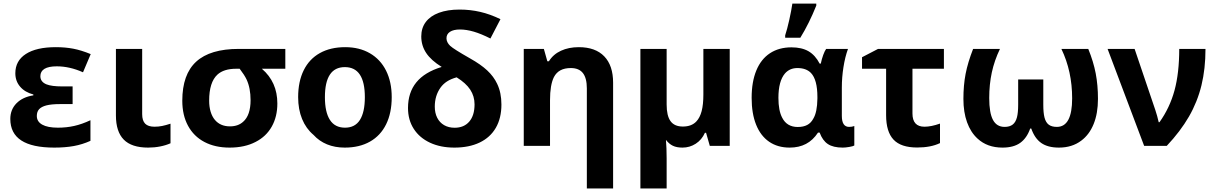

<svg xmlns="http://www.w3.org/2000/svg" viewBox="-20 -822 6854 1082"><path d="M38.1 -151.9Q38.1 -204.1 72.5 -239.5Q106.9 -274.9 168 -284.7V-289.6Q120.1 -302.2 93.3 -333.7Q66.4 -365.2 66.4 -409.2Q66.4 -479.5 125.7 -517.8Q185.1 -556.2 294.4 -556.2Q348.1 -556.2 392.8 -547.6Q437.5 -539.1 491.2 -517.1L447.8 -414.6Q372.6 -448.2 299.8 -448.2Q253.9 -448.2 230.7 -434.1Q207.5 -419.9 207.5 -392.6Q207.5 -360.8 241.7 -346.7Q271 -335 330.1 -335H389.2V-235.4H317.9Q270 -235.4 241.2 -228Q213.4 -220.7 200.4 -206.5Q187.5 -192.4 187.5 -168.5Q187.5 -136.7 218 -119.6Q248.5 -102.5 306.6 -102.5Q354.5 -102.5 398.2 -112.3Q441.9 -122.1 489.7 -144.5V-28.3Q444.3 -7.8 395.8 1Q347.2 9.8 285.6 9.8Q161.6 9.8 99.9 -30.5Q38.1 -70.8 38.1 -151.9Z M633.3 -171.4V-546.4H781.2V-178.7Q781.2 -142.1 798.1 -125Q814.9 -107.9 850.6 -107.9Q873 -107.9 893.6 -112.1Q914.1 -116.2 940.9 -125V-14.6Q914.6 -2.9 882.3 3.4Q850.1 9.8 814.9 9.8Q721.7 9.8 677.5 -35.2Q633.3 -80.1 633.3 -171.4Z M1007.3 -254.4Q1007.3 -402.8 1085.7 -474.6Q1164.1 -546.4 1325.7 -546.4H1587.9V-434.6H1455.6Q1543 -359.9 1543 -238.8Q1543 -164.6 1511.5 -108.6Q1480 -52.7 1420.9 -22.5Q1359.4 9.8 1273.9 9.8Q1191.9 9.8 1131.8 -22Q1071.8 -53.7 1039.6 -113.3Q1007.3 -172.9 1007.3 -254.4ZM1350.1 -135.7Q1371.1 -153.8 1381.6 -184.6Q1392.1 -215.3 1392.1 -257.3Q1392.1 -325.7 1369.6 -374Q1357.9 -398.9 1330.6 -434.6H1311.5Q1241.2 -434.6 1205.1 -401.4Q1158.7 -358.4 1158.7 -254.9Q1158.7 -220.2 1167 -192.6Q1175.3 -165 1190.9 -146.5Q1221.7 -109.9 1275.9 -109.9Q1321.8 -109.9 1350.1 -135.7Z M1746.6 -62Q1704.6 -97.2 1682.4 -151.4Q1660.2 -205.6 1660.2 -274.4Q1660.2 -362.8 1691.7 -426.3Q1723.1 -489.7 1782.7 -522.9Q1842.3 -556.2 1925.3 -556.2Q2005.4 -556.2 2064.7 -521.7Q2124 -487.3 2155.8 -423.6Q2187.5 -359.9 2187.5 -274.4Q2187.5 -185.5 2156 -121.6Q2124.5 -57.6 2064.9 -23.9Q2005.4 9.8 1922.4 9.8Q1867.7 9.8 1823 -8.5Q1778.3 -26.9 1746.6 -62ZM2036.1 -274.4Q2036.1 -443.8 1923.3 -443.8Q1811 -443.8 1811 -274.4Q1811 -190.4 1839.1 -146.5Q1867.2 -102.5 1924.3 -102.5Q1981 -102.5 2008.5 -146.5Q2036.1 -190.4 2036.1 -274.4Z M2279.3 -213.4Q2279.3 -300.3 2326.2 -357.9Q2373 -415.5 2469.2 -444.8Q2409.2 -481.9 2381.6 -523.7Q2354 -565.4 2354 -616.7Q2354 -664.1 2379.4 -698Q2404.8 -731.9 2453.4 -750Q2502 -768.1 2569.8 -768.1Q2629.9 -768.1 2686 -755.1Q2742.2 -742.2 2800.3 -713.9L2743.7 -605Q2691.9 -631.3 2649.9 -643.6Q2607.9 -655.8 2572.3 -655.8Q2535.6 -655.8 2515.9 -642.8Q2496.1 -629.9 2496.1 -606.4Q2496.1 -583.5 2517.1 -563.5Q2536.6 -545.4 2628.4 -493.2Q2689.5 -459 2725.8 -425Q2762.2 -391.1 2781.7 -349.6Q2805.7 -299.8 2805.7 -232.9Q2805.7 -156.2 2774.2 -101.8Q2742.7 -47.4 2683.1 -18.8Q2623.5 9.8 2540.5 9.8Q2462.4 9.8 2403.3 -17.8Q2344.2 -45.4 2311.8 -95.7Q2279.3 -146 2279.3 -213.4ZM2654.3 -233.9Q2654.3 -279.8 2629.9 -316.9Q2605.5 -354 2553.2 -386.2Q2520.5 -377 2498.8 -362.8Q2477.1 -348.6 2462.4 -328.1Q2430.2 -282.7 2430.2 -221.2Q2430.2 -185.5 2443.8 -158.4Q2457.5 -131.3 2482.9 -116.7Q2508.3 -102.1 2542 -102.1Q2594.7 -102.1 2624.5 -136.7Q2654.3 -171.4 2654.3 -233.9Z M3196.8 -438.5Q3162.1 -438.5 3138.7 -426Q3115.2 -413.6 3101.6 -387.7Q3079.6 -343.8 3079.6 -257.3V0H2931.6V-546.4H3044.9L3064.5 -476.6H3073.2Q3097.7 -516.1 3141.4 -536.1Q3185.1 -556.2 3241.7 -556.2Q3335.4 -556.2 3385.3 -504.4Q3435.1 -452.6 3435.1 -356V240.2H3287.1V-323.7Q3287.1 -381.8 3264.9 -410.2Q3242.7 -438.5 3196.8 -438.5Z M3588.9 -546.4H3736.8V-232.9Q3736.8 -169.4 3758.8 -139.2Q3780.8 -108.9 3828.1 -108.9Q3877.4 -108.9 3904.3 -137.7Q3924.3 -158.7 3934.1 -196Q3943.8 -233.4 3943.8 -289.1V-546.4H4092.3V0H3980L3959 -73.7H3952.6Q3934.6 -33.7 3900.6 -12Q3866.7 9.8 3826.2 9.8Q3793.5 9.8 3772 -0.5Q3750.5 -10.7 3732.9 -33.7Q3736.8 13.2 3736.8 70.3V240.2H3588.9Z M4215.8 -270.5Q4215.8 -360.8 4242.2 -424.8Q4268.6 -488.8 4319.1 -522Q4369.6 -555.2 4440.4 -555.2Q4498.5 -555.2 4536.6 -533Q4574.7 -510.7 4599.1 -463.4H4605.5Q4610.8 -489.3 4619.1 -512Q4627.4 -534.7 4635.7 -546.4H4758.8Q4742.2 -501 4733.2 -443.6Q4724.1 -386.2 4724.1 -329.1V-168.9Q4724.1 -106.9 4765.1 -106.9Q4781.7 -106.9 4794.4 -111.8V-2Q4787.6 2.4 4765.9 6.1Q4744.1 9.8 4729.5 9.8Q4675.3 9.8 4645.3 -10.3Q4615.2 -30.3 4599.1 -74.7H4589.8Q4561.5 -31.7 4522 -11Q4482.4 9.8 4430.2 9.8Q4362.3 9.8 4314.2 -23.4Q4266.1 -56.6 4241 -119.4Q4215.8 -182.1 4215.8 -270.5ZM4563 -152.8Q4585.4 -189 4586.4 -266.6V-275.4Q4586.4 -372.6 4550.3 -410.6Q4523.4 -438.5 4473.6 -438.5Q4430.2 -438.5 4403.3 -407.7Q4366.7 -364.3 4366.7 -270.5Q4366.7 -198.2 4388.2 -158.2Q4414.6 -106.4 4475.6 -106.4Q4507.3 -106.4 4528.8 -117.7Q4550.3 -128.9 4563 -152.8ZM4445.3 -801.8H4580.1V-790.5Q4539.6 -689.5 4490.2 -609.4H4404.8V-623Q4416 -656.7 4428 -710.4Q4439.9 -764.2 4445.3 -801.8Z M4973.6 -172.9V-434.6H4837.9V-499.5L4928.2 -546.4H5299.3V-434.6H5122.1V-182.6Q5122.1 -107.9 5189.9 -107.9Q5227.5 -107.9 5277.3 -125.5V-15.6Q5225.6 9.3 5148.4 9.3Q5057.1 9.3 5015.4 -35.2Q4973.6 -79.6 4973.6 -172.9Z M5488.8 -41Q5450.2 -76.2 5429.7 -133.1Q5409.2 -189.9 5409.2 -264.6Q5409.2 -341.3 5421.6 -405.8Q5434.1 -470.2 5463.9 -546.4H5615.2Q5584 -481.4 5569.3 -413.8Q5554.7 -346.2 5554.7 -269.5Q5554.7 -186 5575.7 -146.5Q5596.7 -106.9 5641.6 -106.9Q5669.9 -106.9 5686.8 -119.9Q5703.6 -132.8 5710.9 -160.6Q5717.8 -186.5 5717.8 -232.4V-374H5859.4V-232.4Q5859.4 -186 5866.2 -159.7Q5873.5 -131.8 5890.1 -119.4Q5906.7 -106.9 5936 -106.9Q6022 -106.9 6022 -267.6Q6022 -420.4 5961.4 -546.4H6112.8Q6142.1 -474.6 6154.8 -408.2Q6167.5 -341.8 6167.5 -264.6Q6167.5 -183.1 6143.1 -123Q6118.7 -63 6073.2 -29.3Q6021.5 9.8 5947.3 9.8Q5885.3 9.8 5848.1 -16.1Q5811 -42 5791.5 -97.7H5785.6Q5766.6 -43.5 5729.2 -16.8Q5691.9 9.8 5629.4 9.8Q5543.5 9.8 5488.8 -41Z M6221.7 -546.4H6374L6490.7 -202.1Q6502 -168.5 6509.8 -133.3H6514.2Q6572.3 -214.8 6598.9 -312.7Q6625.5 -410.6 6625.5 -546.4H6773.4Q6773.4 -434.1 6750.7 -341.1Q6728 -248 6680.2 -165Q6632.3 -82 6555.2 0H6427.7Z"/></svg>

Font: Viking Open Sans
Style: Bold
Weight: 700
Foundry: Ascender Corporation
Version: Version 2.001